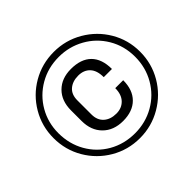

<svg xmlns="http://www.w3.org/2000/svg" viewBox="-163 -898 1111 1111"><g transform="rotate(-45 392.5 -343.0)"><path d="M754 -344Q754 -247 706.5 -166Q659 -85 577.5 -37.5Q496 10 400 10Q303 10 222 -37.5Q141 -85 93.5 -166Q46 -247 46 -344Q46 -440 93.5 -521Q141 -602 222 -649Q303 -696 400 -696Q496 -696 577.5 -648.5Q659 -601 706.5 -520.5Q754 -440 754 -344ZM86 -344Q86 -256 127 -184Q168 -112 239.5 -71Q311 -30 400 -30Q486 -30 558 -71Q630 -112 671.5 -184Q713 -256 713 -343Q713 -432 670.5 -503.5Q628 -575 556 -615Q484 -655 400 -655Q311 -655 239.5 -613.5Q168 -572 127 -501Q86 -430 86 -344ZM568 -388H501Q501 -443 474.5 -471Q448 -499 403 -499Q356 -499 327 -474Q298 -449 298 -401V-286Q298 -239 327 -213Q356 -187 404 -187Q448 -187 475.5 -215.5Q503 -244 503 -296H568Q568 -217 524 -173Q480 -129 401 -129Q324 -129 277.5 -175.5Q231 -222 231 -300V-386Q231 -464 277 -510Q323 -556 400 -556Q482 -556 525 -513Q568 -470 568 -388Z"/></g></svg>

Font: Chivo
Style: Italic
Weight: 400
Italic angle: -8.05°
Designer: Hector Gatti
Foundry: Omnibus-Type
Version: Version 1.007